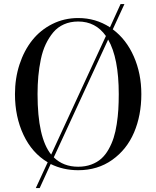

<svg xmlns="http://www.w3.org/2000/svg" viewBox="-20 -851 790 971"><path d="M375.5 9.8Q299.8 9.8 236.3 -21.5L180.7 100.1H161.1L221.2 -30.3Q142.1 -77.1 98.9 -168.7Q55.7 -260.3 55.7 -375Q55.7 -454.6 78.6 -524.9Q101.6 -595.2 142.8 -647.2Q184.1 -699.2 244.4 -729.5Q304.7 -759.8 375.5 -759.8Q463.9 -759.8 536.1 -712.9L589.8 -830.6H609.4L550.3 -702.6Q618.7 -651.9 656.7 -565.4Q694.8 -479 694.8 -375Q694.8 -267.6 658 -181.2Q621.1 -94.7 547.6 -42.5Q474.1 9.8 375.5 9.8ZM375.5 -742.2Q335.4 -742.2 303.2 -727.8Q271 -713.4 249 -687Q227.1 -660.6 211.2 -627Q195.3 -593.3 186.5 -550.8Q177.7 -508.3 173.8 -465.6Q169.9 -422.9 169.9 -375Q169.9 -154.3 238.8 -69.3L515.6 -668.9Q463.9 -742.2 375.5 -742.2ZM580.6 -375Q580.6 -557.6 526.9 -650.9L252 -55.2Q300.3 -7.8 375.5 -7.8Q411.6 -7.8 441.4 -18.8Q471.2 -29.8 492.2 -48.6Q513.2 -67.4 529.1 -95.5Q544.9 -123.5 554.7 -154.1Q564.5 -184.6 570.3 -222.9Q576.2 -261.2 578.4 -297.1Q580.6 -333 580.6 -375Z"/></svg>

Font: Bodoni* 11pt
Style: Regular
Weight: 400
Version: Version 2.3